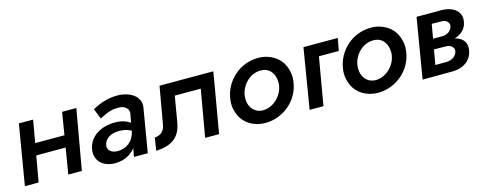

<svg xmlns="http://www.w3.org/2000/svg" viewBox="-27 -941 3561 1420"><g transform="rotate(-15 1753.5 -231.0)"><path d="M447 -460 419 -288H195L225 -460H116L39 0H144L179 -198H404L371 0H475L556 -460Z M711 -338C746 -357 795 -382 847 -382C850 -382 854 -382 857 -382C907 -382 932 -353 932 -326C932 -323 932 -320 931 -316L919 -250C910 -256 901 -261 891 -266C866 -277 837 -283 804 -283C694 -283 605 -229 589 -133C588 -125 587 -118 587 -111C587 -91 592 -71 602 -53C622 -16 669 9 728 9C791 9 843 -15 879 -56C881 -59 883 -62 886 -65L874 0H980L1035 -328C1037 -337 1038 -345 1038 -353C1038 -379 1027 -410 996 -434C964 -458 920 -471 869 -471C794 -471 730 -445 679 -418ZM698 -136C706 -187 756 -214 815 -214C840 -214 863 -211 882 -204C891 -201 900 -196 909 -191L907 -183C891 -112 835 -73 771 -73C769 -73 768 -73 766 -73C725 -74 697 -96 697 -127C697 -130 698 -133 698 -136Z M1605 -460H1193L1143 -175C1134 -122 1103 -103 1060 -98L1045 -1C1164 -7 1229 -52 1249 -160L1283 -360H1482L1419 0H1526Z M1673 -230C1671 -217 1670 -205 1670 -193C1670 -163 1677 -133 1691 -102C1719 -39 1788 9 1880 9C2018 9 2139 -95 2157 -230C2159 -243 2160 -256 2160 -268C2160 -297 2153 -328 2139 -359C2112 -420 2042 -470 1950 -470C1810 -470 1693 -367 1673 -230ZM1783 -230C1797 -310 1865 -375 1941 -375C1942 -375 1944 -375 1945 -375C1971 -375 1992 -368 2009 -354C2041 -326 2049 -287 2049 -257C2049 -248 2049 -239 2047 -230C2033 -152 1964 -86 1885 -86C1860 -87 1839 -94 1822 -108C1789 -135 1781 -174 1781 -203C1781 -212 1782 -221 1783 -230Z M2295 -460 2219 0H2325L2388 -365H2540L2558 -460Z M2536 -230C2534 -217 2533 -205 2533 -193C2533 -163 2540 -133 2554 -102C2582 -39 2651 9 2743 9C2881 9 3002 -95 3020 -230C3022 -243 3023 -256 3023 -268C3023 -297 3016 -328 3002 -359C2975 -420 2905 -470 2813 -470C2673 -470 2556 -367 2536 -230ZM2646 -230C2660 -310 2728 -375 2804 -375C2805 -375 2807 -375 2808 -375C2834 -375 2855 -368 2872 -354C2904 -326 2912 -287 2912 -257C2912 -248 2912 -239 2910 -230C2896 -152 2827 -86 2748 -86C2723 -87 2702 -94 2685 -108C2652 -135 2644 -174 2644 -203C2644 -212 2645 -221 2646 -230Z M3161 -460 3084 0 3312 -1C3403 -1 3464 -52 3473 -125C3474 -132 3474 -138 3474 -144C3474 -185 3450 -215 3402 -230C3399 -231 3395 -231 3391 -232C3393 -233 3395 -233 3397 -234C3446 -250 3482 -283 3490 -335C3491 -343 3492 -350 3492 -357C3492 -376 3486 -393 3475 -409C3454 -441 3405 -460 3352 -460ZM3237 -272 3256 -381 3333 -380C3369 -380 3386 -355 3386 -337C3386 -334 3386 -331 3385 -328C3379 -295 3345 -272 3308 -272ZM3203 -80 3223 -194 3311 -193C3356 -193 3373 -168 3373 -147C3373 -145 3372 -142 3372 -139C3365 -104 3329 -80 3285 -80Z"/></g></svg>

Font: Jost Medium
Style: Italic
Weight: 500
Italic angle: -5°
Version: Version 3.710